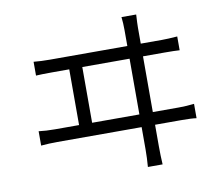

<svg xmlns="http://www.w3.org/2000/svg" viewBox="-85 -869 1169 1004"><g transform="rotate(-10 500.0 -367.0)"><path d="M374 -247.1H625V-543H374ZM696.3 -247.1H835Q874 -247.1 916 -252V-175.8Q889.6 -179.7 835 -179.7H696.3V-64.5Q696.3 -16.6 699.2 31.2H621.1Q625 -17.6 625 -61.5V-179.7H177.7Q132.8 -179.7 90.8 -175.8V-252Q128.9 -247.1 177.7 -247.1H304.7V-543H213.9Q158.2 -543 127.9 -541V-614.3Q167 -610.4 213.9 -610.4H625V-695.3Q625 -732.4 621.1 -764.6H699.2Q696.3 -716.8 696.3 -695.3V-610.4H809.6Q839.8 -610.4 890.6 -614.3V-541Q864.3 -543 809.6 -543H696.3Z"/></g></svg>

Font: Gen Shin Gothic Normal
Style: Regular
Weight: 300
Designer: [Source Han Sans]
Ryoko NISHIZUKA  (kana & ideographs); Paul D. Hunt (Latin, Greek & Cyrillic); Wenlong ZHANG  (bopomofo
Version: Version 1.002.20150607